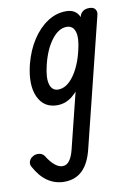

<svg xmlns="http://www.w3.org/2000/svg" viewBox="-143 -480 628 892"><g transform="rotate(-10 170.5 -33.5)"><path d="M117 0Q54 0 27.5 -57Q1 -114 24 -209Q41 -274 72 -321.5Q103 -369 144 -396Q185 -423 232 -423Q270 -423 287.5 -397.5Q305 -372 305 -325.5Q305 -279 289 -215Q273 -150 247.5 -101.5Q222 -53 189.5 -26.5Q157 0 117 0ZM134 -71Q173 -71 206 -115.5Q239 -160 256 -231Q271 -290 261.5 -320.5Q252 -351 222 -351Q184 -351 151 -307.5Q118 -264 101 -194Q86 -134 95.5 -102.5Q105 -71 134 -71ZM88 356Q45 356 10 332.5Q-25 309 -51 261Q-58 249 -54.5 237Q-51 225 -41.5 217.5Q-32 210 -21 208Q-6 206 4 210.5Q14 215 19 223Q36 251 55 267Q74 283 92 283Q112 283 125 265Q138 247 146 215L296 -389Q299 -401 310 -410Q321 -419 341 -419Q361 -419 369 -407.5Q377 -396 373 -381L223 224Q207 291 173.5 323.5Q140 356 88 356Z"/></g></svg>

Font: Edu TAS Beginner Medium
Style: Regular
Weight: 500
Version: Version 1.003